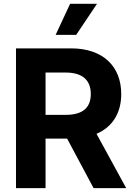

<svg xmlns="http://www.w3.org/2000/svg" viewBox="-20 -979 696 999"><path d="M63.2 0H217V-257.8H329.2L467 0H636.7L482.2 -282.7C565 -318.2 610.8 -390.3 610.8 -489.7C610.8 -634.2 515.3 -727.3 350.1 -727.3H63.2ZM217 -381.4V-601.6H320.7C409.4 -601.6 452.4 -562.1 452.4 -489.7C452.4 -417.6 409.4 -381.4 321.4 -381.4ZM269.5 -797.6H376.4L484.7 -959.2H344.8Z"/></svg>

Font: Karasuma Gothic
Style: Bold
Weight: 700
Designer: Rasmus Andersson / Ryoko Nishizuka
Foundry: Genbu
Version: Version 1.00